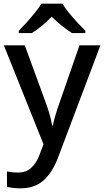

<svg xmlns="http://www.w3.org/2000/svg" viewBox="-20 -879 567 1046"><path d="M1 -632H115L227 -326Q240 -291 249.5 -258.5Q259 -226 264 -195H268Q273 -221 283.5 -256Q294 -291 307 -327L413 -632H527L296 -20Q267 58 218.5 102.5Q170 147 92 147Q67 147 49 144.5Q31 142 18 139V55Q28 57 44 59Q60 61 77 61Q123 61 151 34.5Q179 8 195 -35L217 -93ZM320 -859Q333 -837 355.5 -809.5Q378 -782 402.5 -755.5Q427 -729 445 -711V-699H372Q346 -715 317.5 -738Q289 -761 262 -788Q208 -733 154 -699H82V-711Q101 -730 124.5 -756Q148 -782 170 -809.5Q192 -837 206 -859Z"/></svg>

Font: Noto Sans Kannada UI Medium
Style: Regular
Weight: 500
Designer: Jelle Bosma - Monotype Design Team
Foundry: Monotype Imaging Inc.
Version: Version 2.005; ttfautohint (v1.8.4.7-5d5b)